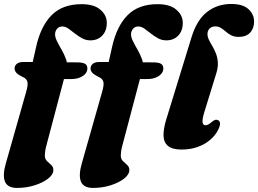

<svg xmlns="http://www.w3.org/2000/svg" viewBox="-34 -740 1301 968"><path d="M214 -341.5 245.5 -426 356.5 -425.5Q380.5 -425.5 393.5 -419Q406.5 -412.5 406.5 -394.5Q406.5 -380 396.2 -368Q386 -356 367.8 -348.8Q349.5 -341.5 325.5 -341.5ZM39.5 -394.5Q39.5 -409 50.8 -418.2Q62 -427.5 84.5 -427.5H131L148 -503Q171 -607.5 226 -663.2Q281 -719 377.5 -719Q440 -719 472.2 -691Q504.5 -663 504.5 -625Q504.5 -584.5 481.5 -560.5Q458.5 -536.5 421.5 -536.5Q399 -536.5 379.8 -547Q360.5 -557.5 343.5 -571.2Q326.5 -585 311 -595.8Q295.5 -606.5 280.5 -606.5Q266 -606.5 257 -598.2Q248 -590 244.5 -576Q241 -558.5 251.2 -536.8Q261.5 -515 275.8 -490.8Q290 -466.5 299 -441Q308 -415.5 301.5 -391L199 -3Q195 12.5 193.5 24.2Q192 36 192 44Q192 61.5 202.8 72Q213.5 82.5 224.2 92Q235 101.5 235 117Q235 140 208.2 160.8Q181.5 181.5 139.8 194.5Q98 207.5 52 207.5Q4.5 207.5 -8.8 175.8Q-22 144 -4.5 83.5L98.5 -279Q108.5 -313.5 103.8 -329Q99 -344.5 78.5 -353Q54 -365.5 46.8 -375Q39.5 -384.5 39.5 -394.5ZM597 -341.5 628.5 -426 739.5 -425.5Q763.5 -425.5 776.5 -419Q789.5 -412.5 789.5 -394.5Q789.5 -380 779.2 -368Q769 -356 750.8 -348.8Q732.5 -341.5 708.5 -341.5ZM422.5 -394.5Q422.5 -409 433.8 -418.2Q445 -427.5 467.5 -427.5H514L531 -503Q554 -607.5 609 -663.2Q664 -719 760.5 -719Q823 -719 855.2 -691Q887.5 -663 887.5 -625Q887.5 -584.5 864.5 -560.5Q841.5 -536.5 804.5 -536.5Q782 -536.5 762.8 -547Q743.5 -557.5 726.5 -571.2Q709.5 -585 694 -595.8Q678.5 -606.5 663.5 -606.5Q649 -606.5 640 -598.2Q631 -590 627.5 -576Q624 -558.5 634.2 -536.8Q644.5 -515 658.8 -490.8Q673 -466.5 682 -441Q691 -415.5 684.5 -391L582 -3Q578 12.5 576.5 24.2Q575 36 575 44Q575 61.5 585.8 72Q596.5 82.5 607.2 92Q618 101.5 618 117Q618 140 591.2 160.8Q564.5 181.5 522.8 194.5Q481 207.5 435 207.5Q387.5 207.5 374.2 175.8Q361 144 378.5 83.5L481.5 -279Q491.5 -313.5 486.8 -329Q482 -344.5 461.5 -353Q437 -365.5 429.8 -375Q422.5 -384.5 422.5 -394.5ZM1131.5 -720Q1190.5 -720 1218.8 -693.8Q1247 -667.5 1247 -631.5Q1247 -597 1227 -575.5Q1207 -554 1170 -554Q1147 -554 1131.8 -562Q1116.5 -570 1104.5 -580.5Q1092.5 -591 1080 -599Q1067.5 -607 1051 -607Q1039 -607 1030.2 -602Q1021.5 -597 1016.8 -588.5Q1012 -580 1012 -569Q1012 -554.5 1019.2 -539.5Q1026.5 -524.5 1036.5 -507.8Q1046.5 -491 1054.5 -470.8Q1062.5 -450.5 1064.2 -425.8Q1066 -401 1056.5 -370.5L995.5 -172.5Q984.5 -135.5 987.5 -122Q990.5 -108.5 1002 -108.5Q1009 -108.5 1016.5 -112.5Q1024 -116.5 1033.5 -125Q1044.5 -134 1051.5 -135.8Q1058.5 -137.5 1065.5 -134Q1074.5 -130 1075.2 -117.8Q1076 -105.5 1066 -86Q1051.5 -56.5 1024.5 -34Q997.5 -11.5 961.5 1.2Q925.5 14 882 14Q835 14 813.2 -4Q791.5 -22 790.5 -55.2Q789.5 -88.5 803 -134L931.5 -552Q958.5 -640 1010.2 -680Q1062 -720 1131.5 -720Z"/></svg>

Font: Fraunces ExtraBold
Style: Italic
Weight: 800
Italic angle: -16°
Version: Version 1.000;[b76b70a41]